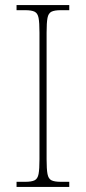

<svg xmlns="http://www.w3.org/2000/svg" viewBox="-20 -734 339 754"><path d="M45 0V-20H79Q104 -20 116 -26Q128 -32 131.5 -51Q135 -70 135 -108V-606Q135 -645 131.5 -663.5Q128 -682 116 -688Q104 -694 79 -694H45V-714H252V-694H219Q194 -694 182 -688Q170 -682 166.5 -663.5Q163 -645 163 -606V-108Q163 -70 166.5 -51Q170 -32 182 -26Q194 -20 219 -20H252V0Z"/></svg>

Font: Noto Serif Khmer SemiCondensed Thin
Style: Regular
Weight: 250
Width: 4
Designer: Danh Hong and the Monotype Design Team
Foundry: Monotype Imaging Inc.
Version: Version 2.004